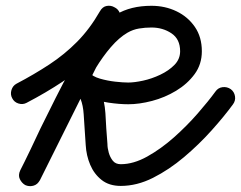

<svg xmlns="http://www.w3.org/2000/svg" viewBox="-20 -605 832 663"><path d="M22 -266Q15 -279 19.5 -294Q24 -309 37 -316Q98 -348 150.5 -382.5Q203 -417 246.5 -461Q290 -505 325 -566Q334 -582 348.5 -584.5Q363 -587 375 -580Q388 -574 393.5 -560.5Q399 -547 391 -530Q323 -394 254.5 -257Q186 -120 118 17Q109 33 94.5 36.5Q80 40 67 34Q55 27 48.5 13.5Q42 0 50 -16Q68 -53 85.5 -89Q103 -125 120 -162Q146 -214 172 -266.5Q198 -319 227 -370Q260 -427 296 -476Q332 -525 381.5 -555Q431 -585 503 -585Q550 -585 589.5 -566Q629 -547 653 -512Q677 -477 677 -428Q677 -383 652 -349Q627 -315 588 -291.5Q549 -268 505 -256.5Q461 -245 423 -245Q392 -245 355 -250.5Q318 -256 284 -269.5Q250 -283 230 -308Q218 -322 221 -336.5Q224 -351 234 -360Q245 -369 260 -369.5Q275 -370 287 -356Q315 -323 328 -290Q341 -257 344 -214Q345 -188 347 -161.5Q349 -135 351 -108Q351 -94 355.5 -78Q360 -62 369.5 -50Q379 -38 397 -38Q441 -38 488.5 -64.5Q536 -91 580.5 -130.5Q625 -170 662.5 -213Q700 -256 724 -289Q733 -302 748.5 -304Q764 -306 777 -297Q789 -288 791.5 -272.5Q794 -257 784 -244Q754 -203 710.5 -154.5Q667 -106 615.5 -62.5Q564 -19 508.5 9Q453 37 397 37Q357 37 331 16.5Q305 -4 291.5 -36Q278 -68 276 -104Q274 -130 272.5 -156.5Q271 -183 269 -210Q267 -241 258.5 -262.5Q250 -284 230 -308Q218 -322 221 -336.5Q224 -351 234 -360Q245 -369 260 -369.5Q275 -370 287 -356Q299 -341 325 -333.5Q351 -326 378 -323Q405 -320 423 -320Q444 -320 474 -326.5Q504 -333 533.5 -347Q563 -361 582.5 -381Q602 -401 602 -428Q602 -470 572 -490Q542 -510 503 -510Q481 -510 460 -506.5Q439 -503 420 -492Q391 -475 363 -442.5Q335 -410 309.5 -368Q284 -326 261.5 -282Q239 -238 220.5 -198Q202 -158 188 -129Q170 -93 152.5 -56.5Q135 -20 118 16Q110 33 95 36Q80 39 68 33Q55 27 48.5 13.5Q42 0 50 -17Q119 -154 187.5 -290.5Q256 -427 324 -564Q332 -580 347 -582.5Q362 -585 374 -578Q387 -571 393 -557.5Q399 -544 390 -528Q351 -461 303 -411.5Q255 -362 197 -323.5Q139 -285 72 -250Q59 -243 44 -247.5Q29 -252 22 -266Z"/></svg>

Font: FRB American Cursive Guidelines Extrabold
Style: Bold Italic
Weight: 800
Italic angle: -25°
Version: Version 2.0;Modular Font Editor K font №1